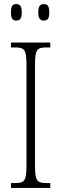

<svg xmlns="http://www.w3.org/2000/svg" viewBox="-20 -923 302 943"><path d="M195 -822C213 -822 222 -831 222 -862C222 -894 213 -903 195 -903C178 -903 168 -894 168 -862C168 -831 178 -822 195 -822ZM60 -822C77 -822 87 -831 87 -862C87 -894 77 -903 60 -903C42 -903 34 -894 34 -862C34 -831 42 -822 60 -822ZM34 0H227V-24H208C161 -24 152 -36 152 -109V-605C152 -679 161 -690 208 -690H227V-714H34V-690H54C100 -690 110 -679 110 -605V-108C110 -35 100 -24 54 -24H34Z"/></svg>

Font: Noto Serif Georgian ExtraCondensed ExtraLight
Style: Regular
Weight: 200
Width: 2
Designer: Monotype Design Team, Akaki Razmadze
Foundry: Google LLC
Version: Version 2.003